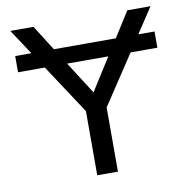

<svg xmlns="http://www.w3.org/2000/svg" viewBox="-78 -764 823 840"><g transform="rotate(-10 333.5 -344.0)"><path d="M571 -576H643V-504H524L379 -285V0H287V-285L143 -504H24V-576H96L22 -688H125L196 -576H471L542 -688H645ZM334 -360 425 -504H242Z"/></g></svg>

Font: Libra Sans
Style: Regular
Weight: 400
Foundry: Context Ltd
Version: Version 1.000; ttfautohint (v1.3)